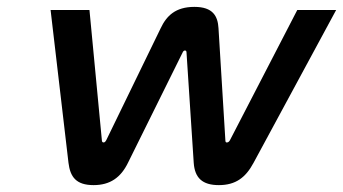

<svg xmlns="http://www.w3.org/2000/svg" viewBox="-20 -529 997 558"><path d="M352 -56 511 -377C514 -384 522 -384 522 -377L543 -56C546 -12 568 9 616 9C665 9 694 -13 717 -56L957 -500H844L648 -121C645 -116 642 -115 639 -115C637 -115 635 -116 635 -121L615 -447C613 -482 599 -509 545 -509C490 -509 464 -483 447 -447L289 -122C286 -116 283 -115 281 -115C278 -115 276 -117 276 -122L240 -500H127L179 -56C184 -15 201 9 252 9C300 9 331 -13 352 -56Z"/></svg>

Font: LT Wave Medium
Style: Italic
Weight: 500
Designer: Daniel Lyons
Version: Version 2.5 (Glyphs App)